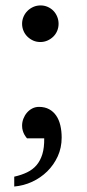

<svg xmlns="http://www.w3.org/2000/svg" viewBox="-20 -514 320 704"><path d="M206.1 -9.8Q206.1 27.8 191.7 59.3Q177.2 90.8 153.1 114.5Q128.9 138.2 97.7 152.6Q66.4 167 32.2 169.9V133.8Q58.6 127.9 79.3 117.9Q100.1 107.9 114 91.6Q127.9 75.2 135.3 51.3Q142.6 27.3 142.1 -6.8H79.1Q78.1 -7.8 75.2 -11.5Q72.3 -15.1 69.1 -21Q65.9 -26.9 63.5 -34.9Q61 -43 61 -53.2Q61 -66.4 65.7 -78.6Q70.3 -90.8 78.6 -100.6Q86.9 -110.4 98.1 -116.2Q109.4 -122.1 123 -122.1Q144.5 -122.1 160.2 -113.5Q175.8 -105 186 -90.1Q196.3 -75.2 201.2 -54.4Q206.1 -33.7 206.1 -9.8ZM194.8 -426.8Q194.8 -413.1 189.7 -400.9Q184.6 -388.7 175.3 -379.6Q166 -370.6 153.8 -365.2Q141.6 -359.9 127.9 -359.9Q113.8 -359.9 101.8 -365.2Q89.8 -370.6 80.6 -379.6Q71.3 -388.7 66.2 -400.9Q61 -413.1 61 -426.8Q61 -440.4 66.4 -452.9Q71.8 -465.3 81.1 -474.4Q90.3 -483.4 102.5 -488.8Q114.7 -494.1 128.9 -494.1Q142.6 -494.1 154.8 -488.8Q167 -483.4 175.8 -474.4Q184.6 -465.3 189.7 -452.9Q194.8 -440.4 194.8 -426.8Z"/></svg>

Font: BabelStone Ogham Pictish
Style: Bold Italic
Weight: 700
Italic angle: -30°
Designer: Andrew West
Foundry: BabelStone
Version: Version 1.02 March 14, 2022